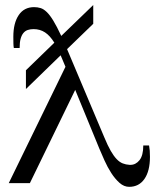

<svg xmlns="http://www.w3.org/2000/svg" viewBox="-20 -724 637 759"><path d="M82.5 -446.3 194.8 -555.2Q177.7 -583 158 -595.9Q138.2 -608.9 112.8 -608.9Q100.1 -608.9 89.8 -605.5Q79.6 -602.1 72.5 -593.5Q65.4 -585 61.5 -570.6Q57.6 -556.2 57.6 -534.2H34.7Q33.2 -542 33 -551.8Q32.7 -561.5 32.7 -578.6Q32.7 -632.8 54 -664.3Q75.2 -695.8 114.7 -695.8Q128.4 -695.8 140.4 -692.1Q152.3 -688.5 164.8 -676.5Q177.2 -664.6 190.9 -642.1Q204.6 -619.6 222.2 -582L348.6 -704.1V-629.9L245.1 -529.8L392.1 -181.6Q405.8 -148.4 417.7 -127.7Q429.7 -106.9 441.2 -95Q452.6 -83 465.1 -78.1Q477.5 -73.2 492.2 -72.3H495.6Q516.6 -72.3 531.5 -90.8Q546.4 -109.4 546.4 -148.9H569.3Q571.3 -137.7 572 -128.4Q572.8 -119.1 572.8 -104Q572.8 -47.9 551 -16.6Q529.3 14.6 490.7 14.6Q470.2 14.6 452.4 -1.2Q434.6 -17.1 419.7 -40.3Q404.8 -63.5 393.1 -89.6Q381.3 -115.7 372.6 -136.7L277.3 -368.7L98.1 0H14.6L238.8 -460L219.7 -505.4L82.5 -372.1Z"/></svg>

Font: Doulos SIL Phon
Style: Regular
Weight: 400
Designer: Walt Agee, Victor Gaultney, Peter Martin, Debbi Hosken, Becca Hirsbrunner
Foundry: SIL International
Version: Version 5.000